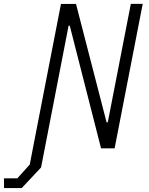

<svg xmlns="http://www.w3.org/2000/svg" viewBox="-111 -750 751 970"><path d="M120 -25 235.5 -620H241.5L399.5 -0.5H468L610 -730.5H550L433.5 -132H427.5L273 -730H197L55 0L39.5 81L-23.5 151H-91L-90.5 200H-1L96.5 96Z"/></svg>

Font: Monaspace Krypton ExtraLight
Style: Italic
Weight: 200
Italic angle: -11°
Designer: Riley Cran & the Lettermatic Team
Foundry: Lettermatic
Version: Version 1.101 (Monaspace Krypton)